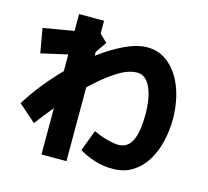

<svg xmlns="http://www.w3.org/2000/svg" viewBox="-120 -937 1239 1144"><g transform="rotate(15 500.0 -365.0)"><path d="M230 68V-218Q206 -189 183 -159.5Q160 -130 138 -101L31 -195Q72 -262 123 -325.5Q174 -389 230 -446V-549L67 -512L41 -662L230 -694V-798H384V-719L431 -674L384 -606V-582Q464 -642 539.5 -677Q615 -712 675 -712Q737 -712 785 -681Q833 -650 866 -597Q899 -544 915.5 -477Q932 -410 932 -338Q932 -267 916 -199.5Q900 -132 867 -78Q834 -24 782.5 8.5Q731 41 660 41Q600 41 547.5 24Q495 7 453 -19L502 -149Q546 -128 588.5 -117Q631 -106 655 -106Q715 -106 741 -161.5Q767 -217 767 -323Q767 -362 761.5 -402Q756 -442 743 -476Q730 -510 708.5 -530.5Q687 -551 656 -551Q599 -551 528.5 -505Q458 -459 384 -387V68Z"/></g></svg>

Font: Murecho ExtraBold
Style: Regular
Weight: 800
Designer: Neil Summerour
Foundry: Positype
Version: Version 1.010; ttfautohint (v1.8.3)